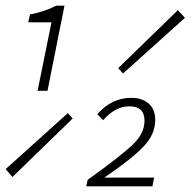

<svg xmlns="http://www.w3.org/2000/svg" viewBox="-35 -659 674 679"><path d="M98 -338 147 -580H65L71 -608Q121 -617 164 -639H193L133 -338ZM9 -33 -15 -61 205 -259 222 -240ZM400 -399 383 -418 594 -623 619 -596ZM270 0 275 -23Q396 -110 436 -149Q476 -188 476 -232Q476 -283 423 -283Q372 -283 330 -234L309 -255Q360 -313 429 -313Q468 -313 491 -292.5Q514 -272 514 -235Q514 -184 472.5 -140.5Q431 -97 334 -31H510L504 0Z"/></svg>

Font: TypoPRO Source Code Pro
Style: Italic
Weight: 300
Italic angle: -11°
Monospace: yes
Designer: Paul D. Hunt, Teo Tuominen
Foundry: Adobe Systems Incorporated
Version: Version 1.030;PS 1.0;hotconv 1.0.84;makeotf.lib2.5.63406